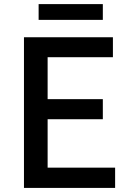

<svg xmlns="http://www.w3.org/2000/svg" viewBox="-20 -919 640 939"><path d="M97.2 0V-736.8H532.2V-639.2H212.9V-434.1H482.9V-335.9H212.9V-99.1H543V0ZM168.9 -821.8V-898.9H482.9V-821.8Z"/></svg>

Font: Source Han Sans CN Medium
Style: Regular
Weight: 500
Designer: Ryoko NISHIZUKA  (kana, bopomofo & ideographs); Paul D. Hunt (Latin, Greek & Cyrillic); Sandoll Communications , Soo-you
Foundry: Adobe
Version: Version 2.004;hotconv 1.0.118;makeotfexe 2.5.65603